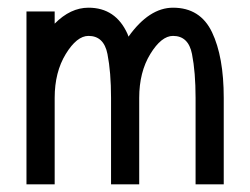

<svg xmlns="http://www.w3.org/2000/svg" viewBox="-20 -479 650 499"><path d="M561.5 0H488.3V-224.6Q488.3 -291.5 479 -338.6Q469.7 -385.7 429.7 -385.7Q399.4 -385.7 370.6 -338.6Q341.8 -291.5 341.8 -224.6V0H268.6V-224.6Q268.6 -291.5 259.3 -338.6Q250 -385.7 210 -385.7Q179.7 -385.7 150.9 -338.6Q122.1 -291.5 122.1 -224.6V0H48.8V-449.2H122.1V-417.5Q163.1 -459 210 -459Q280.8 -459 311.5 -390.6L314 -383.8Q367.7 -459 429.7 -459Q500.5 -459 531 -395.3Q561.5 -331.5 561.5 -224.6Z"/></svg>

Font: Catrinity
Style: Regular
Weight: 400
Designer: Alexander Lange
Foundry: High-Logic / Made with FontCreator
Version: Version 2.090;May 20, 2024;FontCreator 15.0.0.2974 64-bit